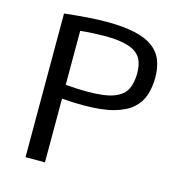

<svg xmlns="http://www.w3.org/2000/svg" viewBox="-106 -809 850 904"><g transform="rotate(15 319.0 -357.0)"><path d="M99.1 0V-700.2Q159.2 -707 210.7 -710.7Q262.2 -714.4 305.2 -714.4Q385.7 -714.4 440.9 -702.1Q496.1 -689.9 529.5 -665.5Q563 -641.1 577.6 -604.5Q592.3 -567.9 592.3 -519Q592.3 -473.1 579.6 -434.1Q566.9 -395 534.9 -366.5Q502.9 -337.9 445.3 -322Q387.7 -306.2 297.9 -306.2Q274.4 -306.2 248.5 -307.1Q222.7 -308.1 193.8 -310.5V0ZM298.3 -373Q385.7 -373 430.2 -390.4Q474.6 -407.7 489.7 -440.2Q504.9 -472.7 504.9 -517.1Q504.9 -547.9 496.8 -572.3Q488.8 -596.7 467.8 -613.3Q446.8 -629.9 408.9 -638.7Q371.1 -647.5 311 -647.5Q286.1 -647.5 256.8 -646Q227.5 -644.5 193.8 -641.1V-377.9Q223.6 -375.5 249.8 -374.3Q275.9 -373 298.3 -373Z"/></g></svg>

Font: Comme
Style: Regular
Weight: 400
Designer: Vernon Adams
Foundry: Vernon Adams
Version: Version 1.000;gftools[0.9.27]